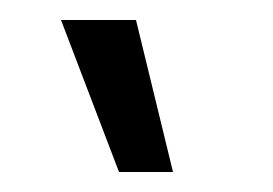

<svg xmlns="http://www.w3.org/2000/svg" viewBox="-20 -777 273 192"><path d="M99 -605 41 -757H116L153 -605Z"/></svg>

Font: Stick No Bills ExtraLight
Style: Regular
Weight: 400
Version: Version 2.000